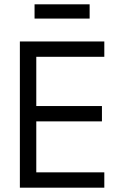

<svg xmlns="http://www.w3.org/2000/svg" viewBox="-20 -869 568 889"><path d="M140 -849H395V-783H140ZM72 0V-677H463V-606H148V-378H452V-307H148V-71H463V0Z"/></svg>

Font: PlemolJP
Style: Regular
Weight: 400
Monospace: yes
Version: v2.0.4; ttfautohint (v1.8.4.7-5d5b-dirty) -l 6 -r 45 -G 200 